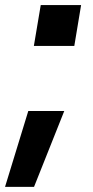

<svg xmlns="http://www.w3.org/2000/svg" viewBox="-47 -564 368 762"><path d="M87.4 -381.7H247.9L274.9 -544H114.7ZM208.1 -123.6H65.3L-27 177.6H88.1Z"/></svg>

Font: TID UI
Style: Bold Italic
Weight: 700
Italic angle: -9.39999°
Designer: The TID Project Authors
Foundry: Bakken & Bæck
Version: Version 1.001;hotconv 1.0.109;makeotfexe 2.5.65596